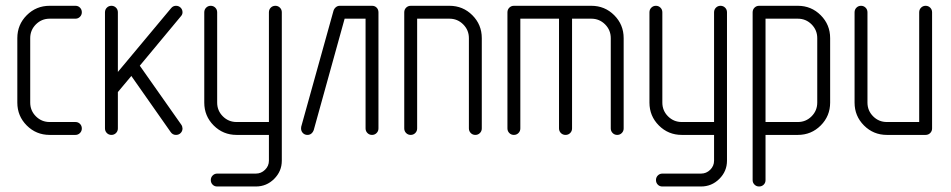

<svg xmlns="http://www.w3.org/2000/svg" viewBox="-20 -475 3347 676"><path d="M41 -113.8V-340.8Q41 -388.2 74.2 -421.4Q107.4 -454.6 154.8 -454.6H245.6Q255.4 -454.6 261.7 -448Q268.1 -441.4 268.1 -431.9Q268.1 -422.4 261.5 -415.8Q254.9 -409.2 245.6 -409.2H154.8Q126.5 -409.2 106.4 -389.2Q86.4 -369.1 86.4 -340.8V-113.8Q86.4 -85.4 106.4 -65.4Q126.5 -45.4 154.8 -45.4H245.6Q255.4 -45.4 261.7 -38.8Q268.1 -32.2 268.1 -22.7Q268.1 -13.2 261.5 -6.6Q254.9 0 245.6 0H154.8Q107.4 0 74.2 -33.2Q41 -66.4 41 -113.8Z M349.6 -22.9V-431.6Q349.6 -441.4 356.2 -448Q362.8 -454.6 372.3 -454.6Q381.8 -454.6 388.4 -448Q395 -441.4 395 -431.6V-221.7L582.5 -446.3Q589.4 -454.6 599.6 -454.6Q609.4 -454.6 616 -448Q622.6 -441.4 622.6 -431.6Q622.6 -423.8 616.7 -417.5L472.2 -243.7L618.2 -36.1Q622.1 -30.8 622.6 -22.9Q622.6 -13.2 616 -6.6Q609.4 0 599.6 0Q587.9 0 581.1 -9.8L442.4 -207.5L395 -150.9V-22.9Q395 -13.2 388.4 -6.6Q381.8 0 372.3 0Q362.8 0 356.2 -6.6Q349.6 -13.2 349.6 -22.9Z M699.2 -113.8V-431.6Q699.2 -441.4 705.8 -448Q712.4 -454.6 721.9 -454.6Q731.4 -454.6 738 -448Q744.6 -441.4 744.6 -431.6V-113.8Q744.6 -85.4 764.6 -65.4Q784.7 -45.4 813 -45.4H926.8V-431.6Q926.8 -441.4 933.3 -448Q939.9 -454.6 949.5 -454.6Q959 -454.6 965.6 -448Q972.2 -441.4 972.2 -431.6V90.8Q972.2 127.9 945.3 154.8Q918.5 181.6 880.9 181.6H744.6Q734.9 181.6 728.5 175Q722.2 168.5 722.2 158.9Q722.2 149.4 728.8 142.8Q735.4 136.2 744.6 136.2H880.9Q899.4 136.2 913.1 122.8Q926.8 109.4 926.8 90.8V0H813Q765.6 0 732.4 -33.2Q699.2 -66.4 699.2 -113.8Z M1040 -22.9Q1040 -25.4 1040.5 -28.8L1154.3 -437.5Q1156.7 -444.8 1162.6 -449.7Q1168.5 -454.6 1176.3 -454.6H1290Q1299.8 -454.6 1306.2 -448Q1312.5 -441.4 1312.5 -431.6V-22.9Q1312.5 -13.2 1305.9 -6.6Q1299.3 0 1289.8 0Q1280.3 0 1273.7 -6.6Q1267.1 -13.2 1267.1 -22.9V-409.2H1193.4L1084.5 -16.6Q1082 -9.3 1076.2 -4.6Q1070.3 0 1062.5 0Q1052.7 0 1046.4 -6.6Q1040 -13.2 1040 -22.9Z M1403.3 -22.9V-431.6Q1403.3 -441.4 1409.9 -448Q1416.5 -454.6 1426.3 -454.6H1562.5Q1609.9 -454.6 1643.1 -421.4Q1676.3 -388.2 1676.3 -340.8V-22.9Q1676.3 -13.2 1669.7 -6.6Q1663.1 0 1653.6 0Q1644 0 1637.5 -6.6Q1630.9 -13.2 1630.9 -22.9V-340.8Q1630.9 -369.1 1610.8 -389.2Q1590.8 -409.2 1562.5 -409.2H1448.7V-22.9Q1448.7 -13.2 1442.1 -6.6Q1435.5 0 1426 0Q1416.5 0 1409.9 -6.6Q1403.3 -13.2 1403.3 -22.9Z M1766.6 -22.9V-431.6Q1766.6 -441.4 1773.2 -448Q1779.8 -454.6 1789.6 -454.6H2062Q2109.4 -454.6 2142.6 -421.4Q2175.8 -388.2 2175.8 -340.8V-22.9Q2175.8 -13.2 2169.2 -6.6Q2162.6 0 2153.1 0Q2143.6 0 2137 -6.6Q2130.4 -13.2 2130.4 -22.9V-340.8Q2130.4 -369.1 2110.4 -389.2Q2090.3 -409.2 2062 -409.2H1994.1V-22.9Q1994.1 -13.2 1987.5 -6.6Q1981 0 1971.2 0Q1961.4 0 1954.8 -6.6Q1948.2 -13.2 1948.2 -22.9V-409.2H1812V-22.9Q1812 -13.2 1805.4 -6.6Q1798.8 0 1789.3 0Q1779.8 0 1773.2 -6.6Q1766.6 -13.2 1766.6 -22.9Z M2266.6 -113.8V-431.6Q2266.6 -441.4 2273.2 -448Q2279.8 -454.6 2289.3 -454.6Q2298.8 -454.6 2305.4 -448Q2312 -441.4 2312 -431.6V-113.8Q2312 -85.4 2332 -65.4Q2352.1 -45.4 2380.4 -45.4H2494.1V-431.6Q2494.1 -441.4 2500.7 -448Q2507.3 -454.6 2516.8 -454.6Q2526.4 -454.6 2533 -448Q2539.6 -441.4 2539.6 -431.6V90.8Q2539.6 127.9 2512.7 154.8Q2485.8 181.6 2448.2 181.6H2312Q2302.2 181.6 2295.9 175Q2289.6 168.5 2289.6 158.9Q2289.6 149.4 2296.1 142.8Q2302.7 136.2 2312 136.2H2448.2Q2466.8 136.2 2480.5 122.8Q2494.1 109.4 2494.1 90.8V0H2380.4Q2333 0 2299.8 -33.2Q2266.6 -66.4 2266.6 -113.8Z M2629.9 159.2V-431.6Q2629.9 -441.4 2636.5 -448Q2643.1 -454.6 2652.8 -454.6H2789.1Q2836.4 -454.6 2869.6 -421.4Q2902.8 -388.2 2902.8 -340.8V-113.8Q2902.8 -66.4 2869.6 -33.2Q2836.4 0 2789.1 0H2675.3V159.2Q2675.3 168.9 2668.7 175.3Q2662.1 181.6 2652.6 181.6Q2643.1 181.6 2636.5 175Q2629.9 168.5 2629.9 159.2ZM2675.3 -45.4H2789.1Q2817.4 -45.4 2837.4 -65.4Q2857.4 -85.4 2857.4 -113.8V-340.8Q2857.4 -369.1 2837.4 -389.2Q2817.4 -409.2 2789.1 -409.2H2675.3Z M2988.8 -113.8V-431.6Q2988.8 -441.4 2995.4 -448Q3002 -454.6 3011.5 -454.6Q3021 -454.6 3027.6 -448Q3034.2 -441.4 3034.2 -431.6V-113.8Q3034.2 -85.4 3054.2 -65.4Q3074.2 -45.4 3102.5 -45.4H3216.3V-431.6Q3216.3 -441.4 3222.9 -448Q3229.5 -454.6 3239 -454.6Q3248.5 -454.6 3255.1 -448Q3261.7 -441.4 3261.7 -431.6V-22.9Q3261.7 -13.2 3255.1 -6.6Q3248.5 0 3238.8 0H3102.5Q3055.2 0 3022 -33.2Q2988.8 -66.4 2988.8 -113.8Z"/></svg>

Font: OpenGost Type A TT
Style: Regular
Weight: 400
Version: Version 0.3